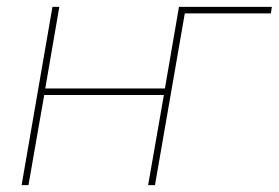

<svg xmlns="http://www.w3.org/2000/svg" viewBox="-20 -540 813 560"><path d="M502 -520 461 -282H112L153 -520H133L43 0H63L109 -263H458L412 0H432L519 -501H770L773 -520Z"/></svg>

Font: Fixel Text 20240404 Thin
Style: Italic
Weight: 100
Width: 4
Italic angle: -10°
Designer: AlfaBravo + MacPaw
Foundry: Kyrylo Tkachov, Marchela Mozhyna, Serhii Makarenko, Maria Weinstein, Zakhar Kryvoshyya
Version: Version 1.211;Glyphs 3.2 (3225)